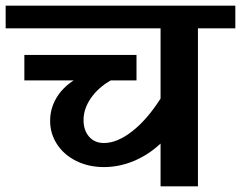

<svg xmlns="http://www.w3.org/2000/svg" viewBox="-42 -658 851 678"><path d="M789 -558H657V0H525V-151Q482 -111 430.5 -89.5Q379 -68 325 -68Q271 -68 227.5 -89.5Q184 -111 159.5 -148.5Q135 -186 135 -231Q135 -274 156.5 -311Q178 -348 218 -374H44V-464H440V-374H349Q305 -349 279 -311.5Q253 -274 253 -234Q253 -198 272.5 -175.5Q292 -153 325 -153Q372 -153 425 -194.5Q478 -236 525 -310V-558H-22V-638H789Z"/></svg>

Font: AmikoBold
Style: Bold
Weight: 700
Designer: Pablo Impallari, Rodrigo Fuenzalida, Andres Torresi
Foundry: Impallari Type
Version: Version 1.000; ttfautohint (v1.3)